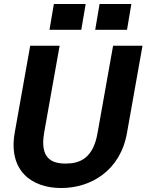

<svg xmlns="http://www.w3.org/2000/svg" viewBox="-20 -930 745 966"><path d="M288 16C438 16 586 -72 619 -262L697 -700H549L471 -262C449 -132 380 -107 310 -107C240 -107 180 -133 202 -262L280 -700H132L54 -262C21 -72 138 16 288 16ZM229 -780H389L411 -910H251ZM459 -780H619L641 -910H481Z"/></svg>

Font: Uncut Sans
Style: Bold Italic
Weight: 700
Italic angle: -10°
Designer: Kasper Nordkvist
Foundry: Uncut Type
Version: Version 1.111;FEAKit 1.0